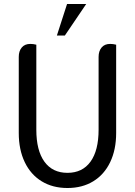

<svg xmlns="http://www.w3.org/2000/svg" viewBox="-20 -930 676 962"><path d="M74 -264V-645Q74 -674 89 -692Q104 -710 132 -710Q147 -710 162 -706V-280Q162 -176 202.5 -120Q243 -64 318 -64Q393 -64 433.5 -120Q474 -176 474 -280V-645Q474 -674 489 -692Q504 -710 532 -710Q547 -710 562 -706V-264Q562 -180 532 -117.5Q502 -55 447 -21.5Q392 12 318 12Q244 12 189 -21.5Q134 -55 104 -117.5Q74 -180 74 -264ZM316 -910H412L305 -752H265Z"/></svg>

Font: Thasadith
Style: Bold
Weight: 700
Designer: Cadson Demak Co.,Ltd.
Foundry: Cadson Demak Co.,Ltd.
Version: Version 1.000; ttfautohint (v1.6)